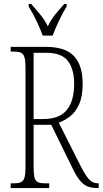

<svg xmlns="http://www.w3.org/2000/svg" viewBox="-20 -951 519 971"><path d="M34 0V-24H51Q75 -24 87 -30Q99 -36 104 -53.5Q109 -71 109 -108V-606Q109 -642 104 -660Q99 -678 87 -684Q75 -690 51 -690H34V-714H211Q311 -714 354.5 -667Q398 -620 398 -528Q398 -463 380 -423.5Q362 -384 334.5 -362.5Q307 -341 277 -331L389 -109Q411 -66 429.5 -45Q448 -24 474 -24H479V0H474Q444 0 423.5 -8Q403 -16 386 -36Q369 -56 351 -92L239 -320H150V-108Q150 -71 154.5 -53.5Q159 -36 171 -30Q183 -24 207 -24H229V0ZM199 -349Q280 -349 317.5 -394.5Q355 -440 355 -527Q355 -602 323 -643Q291 -684 214 -684H150V-349ZM196 -771Q184 -805 163.5 -847.5Q143 -890 125 -918V-931H138Q163 -902 183.5 -877.5Q204 -853 222 -818Q239 -853 259 -877.5Q279 -902 305 -931H317V-918Q299 -890 279 -847.5Q259 -805 246 -771Z"/></svg>

Font: Noto Serif ExtraCondensed ExtraLight
Style: Regular
Weight: 200
Width: 2
Designer: Monotype Design Team
Foundry: Monotype Imaging Inc.
Version: Version 2.015